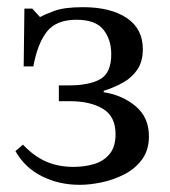

<svg xmlns="http://www.w3.org/2000/svg" viewBox="-20 -505 475 535"><path d="M202 10Q144 10 96.5 -14Q49 -38 23 -84L44 -102Q74 -70 108 -55Q142 -40 185 -40Q216 -40 242.5 -48Q269 -56 285.5 -76Q302 -96 302 -131Q302 -181 266.5 -202Q231 -223 176 -223H144V-267H170Q229 -267 259.5 -284.5Q290 -302 290 -354Q290 -395 268 -422.5Q246 -450 193 -450Q136 -450 110 -416Q84 -382 73 -320H46L48 -481H70L91 -458H93Q103 -464 131 -474.5Q159 -485 211 -485Q288 -485 333 -455Q378 -425 378 -368Q378 -334 363 -311.5Q348 -289 323 -275Q298 -261 269 -252V-248Q321 -240 358 -209Q395 -178 395 -125Q395 -87 376 -61Q357 -35 327 -19.5Q297 -4 264 3Q231 10 202 10Z"/></svg>

Font: STIX Two Text
Style: Regular
Weight: 400
Designer: Ross Mills, John Hudson & Paul Hanslow, Tiro Typeworks Ltd; with prior portions MicroPress Inc., and Coen Hoffman.
Foundry: Tiro Typeworks Ltd
Version: Version 2.13 b171